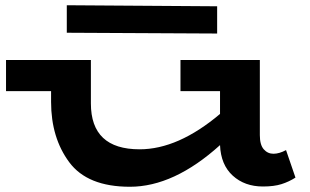

<svg xmlns="http://www.w3.org/2000/svg" viewBox="-20 -700 1184 733"><path d="M1108 -22Q1083 -6 1054.5 3Q1026 12 984 12Q914 12 868.5 -29.5Q823 -71 820 -146Q644 13 476 13Q314 13 244.5 -80.5Q175 -174 175 -311V-352H3V-471H327V-305Q327 -130 513 -130Q660 -130 820 -265V-352H669V-471H972V-184Q972 -147 987 -130Q1002 -113 1024 -113Q1046 -113 1072 -127ZM809 -572 235 -575V-680L809 -676Z"/></svg>

Font: BioRhyme Expanded ExtraBold
Style: Regular
Weight: 800
Width: 7
Designer: Aoife Mooney
Foundry: Aoife Mooney Type
Version: Version 1.001